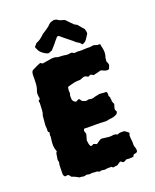

<svg xmlns="http://www.w3.org/2000/svg" viewBox="-154 -879 817 1014"><g transform="rotate(-20 254.5 -372.5)"><path d="M416 -664Q408 -651 399.5 -638Q391 -625 374 -619Q369 -623 364.5 -628.5Q360 -634 354 -636Q351 -637 348.5 -639.5Q346 -642 344 -643Q338 -648 332 -653.5Q326 -659 319 -664Q308 -672 297 -681.5Q286 -691 275 -700Q271 -705 266 -704.5Q261 -704 258 -700Q252 -693 245.5 -685.5Q239 -678 233 -670Q227 -663 221.5 -657Q216 -651 210 -644Q206 -643 200.5 -640.5Q195 -638 189 -636Q179 -638 170 -643.5Q161 -649 153 -656Q146 -662 141.5 -670Q137 -678 133 -688Q132 -694 137 -697.5Q142 -701 145 -707Q147 -708 151 -710.5Q155 -713 159 -714Q167 -718 173.5 -723Q180 -728 187 -734Q192 -740 199 -744.5Q206 -749 212 -753Q221 -759 229.5 -765Q238 -771 245 -779Q251 -785 258.5 -787.5Q266 -790 275 -792Q280 -791 286 -789.5Q292 -788 296 -784Q304 -779 312 -777Q320 -775 327 -773Q330 -770 334 -768Q342 -760 350 -751Q358 -742 368 -733Q372 -731 375.5 -729Q379 -727 383 -725Q390 -716 397 -708Q404 -700 412 -691Q414 -684 415.5 -678Q417 -672 416 -664ZM468 -473Q468 -466 465 -460.5Q462 -455 460 -448Q454 -446 451 -446Q447 -446 444 -446.5Q441 -447 438 -448Q433 -450 427.5 -452.5Q422 -455 417 -457L373 -446Q369 -449 365.5 -451Q362 -453 359 -454Q354 -453 344 -448L330 -455Q322 -457 314 -453.5Q306 -450 297 -447Q281 -448 264 -444.5Q247 -441 230 -436Q229 -436 227.5 -435Q226 -434 224 -432Q223 -425 222 -419Q221 -413 222 -406Q224 -400 222 -397Q218 -388 219 -379.5Q220 -371 220 -362Q222 -360 223.5 -357Q225 -354 228 -352Q233 -347 236.5 -346.5Q240 -346 246 -350Q248 -351 249.5 -351.5Q251 -352 252 -353Q253 -354 255 -354Q260 -353 262 -348.5Q264 -344 269 -339Q270 -338 273 -337.5Q276 -337 278 -335Q290 -330 300 -334Q306 -336 309 -334Q324 -330 338 -336Q343 -338 348 -338.5Q353 -339 357 -340Q362 -342 366.5 -342Q371 -342 376 -342Q383 -341 390 -340.5Q397 -340 405 -340Q406 -339 407.5 -337.5Q409 -336 409 -334Q411 -324 409.5 -319Q408 -314 415 -307V-304Q413 -302 415.5 -295Q418 -288 415 -285Q417 -280 419 -275.5Q421 -271 423 -266Q421 -258 418.5 -251Q416 -244 416 -236Q417 -232 419 -229.5Q421 -227 422 -224Q421 -221 420 -218Q419 -215 417 -213Q413 -209 406.5 -206.5Q400 -204 394 -202Q388 -201 382.5 -200Q377 -199 371 -199Q367 -198 361 -196.5Q355 -195 350 -195Q323 -197 296.5 -197Q270 -197 244 -197Q240 -197 237 -197.5Q234 -198 231 -198Q224 -193 225 -184Q227 -180 228 -176Q229 -172 230 -167Q228 -158 225.5 -150.5Q223 -143 221 -135Q222 -126 223 -118.5Q224 -111 228 -103Q230 -97 238 -100Q240 -101 242.5 -102Q245 -103 247 -105L265 -98Q271 -102 276 -106Q281 -110 288 -114L298 -117Q303 -116 308.5 -115.5Q314 -115 319 -114Q328 -113 338 -112Q348 -111 358 -113Q373 -116 384 -108Q389 -110 393 -111.5Q397 -113 400 -113Q406 -114 411.5 -113.5Q417 -113 422 -113Q430 -110 435 -105Q440 -100 445 -97Q447 -93 445 -90Q443 -87 442 -81Q442 -77 442.5 -71.5Q443 -66 443 -60Q444 -56 444.5 -51Q445 -46 445 -41Q444 -33 445 -24.5Q446 -16 450 -8Q453 1 450 12Q444 18 434.5 18.5Q425 19 424 30Q404 34 383 31Q380 32 377.5 34Q375 36 373 37Q370 38 368.5 38.5Q367 39 365 39Q359 39 356 35.5Q353 32 350 31H347Q342 35 337.5 37.5Q333 40 328 44Q322 45 316.5 45.5Q311 46 304 47H302Q302 47 300 45Q298 43 296 41Q287 41 278.5 41Q270 41 261 43Q254 44 245.5 41.5Q237 39 230 44Q225 42 220.5 40Q216 38 212 38Q205 38 198.5 37.5Q192 37 186 36Q177 40 167.5 37Q158 34 148 38Q145 39 141 38.5Q137 38 132 37Q129 36 118 36Q101 25 78 17Q76 14 73.5 10.5Q71 7 69 5Q63 2 58 3.5Q53 5 48 5Q47 3 45.5 1.5Q44 0 43 -1Q40 -7 40 -10Q41 -27 40.5 -44Q40 -61 44 -78Q43 -82 42 -86Q41 -90 41 -91Q43 -100 44 -108Q45 -116 46 -123Q47 -130 52 -133Q52 -138 51 -139Q45 -154 44.5 -168.5Q44 -183 46 -198Q47 -205 48 -211.5Q49 -218 48 -225Q47 -229 48.5 -232.5Q50 -236 51 -240Q49 -243 45 -247Q43 -253 43 -253Q45 -262 43.5 -271Q42 -280 43 -290Q44 -298 44.5 -306.5Q45 -315 46 -323Q46 -331 47 -336Q53 -350 53.5 -365.5Q54 -381 55 -397Q56 -402 55 -407.5Q54 -413 53 -416Q55 -421 57.5 -421.5Q60 -422 61 -423Q63 -427 63 -429Q60 -441 60 -454Q60 -464 63 -471Q67 -480 69 -491.5Q71 -503 71 -511Q72 -523 72 -534.5Q72 -546 72 -557Q72 -561 73 -565Q74 -569 75 -573Q76 -575 78 -578Q80 -581 83 -582Q91 -586 98.5 -589.5Q106 -593 114 -597Q117 -599 121.5 -600Q126 -601 130 -603Q132 -601 135 -599.5Q138 -598 141 -596Q152 -598 163 -599.5Q174 -601 185 -603Q194 -605 202.5 -605Q211 -605 220 -603Q223 -600 229 -600Q240 -600 251.5 -599Q263 -598 274 -596Q279 -594 286 -596Q293 -596 301 -598Q306 -597 309.5 -595Q313 -593 316 -591H323Q327 -591 331 -592Q335 -593 338 -592Q348 -591 357 -591Q366 -591 376 -592Q383 -593 389 -592.5Q395 -592 402 -592Q411 -592 424 -595Q428 -594 433 -593Q438 -592 443 -590Q447 -588 452 -589Q457 -590 462 -587Q462 -578 465 -569Q468 -557 468.5 -545Q469 -533 466 -520Q463 -514 462.5 -506.5Q462 -499 461 -491Q463 -487 465 -482Q467 -477 468 -473Z"/></g></svg>

Font: Darumadrop One
Style: Regular
Weight: 400
Version: Version 1.000